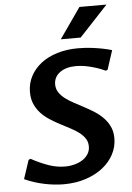

<svg xmlns="http://www.w3.org/2000/svg" viewBox="-62 -996 724 1051"><g transform="rotate(-5 299.5 -470.5)"><path d="M260.3 -86.4Q288.6 -86.4 314 -93.3Q339.4 -100.1 358.4 -112.8Q377.4 -125.5 388.7 -143.8Q399.9 -162.1 399.9 -185.1Q399.9 -210 387.2 -228.8Q374.5 -247.6 353.8 -263.2Q333 -278.8 306.4 -292.5Q279.8 -306.2 252.2 -320.8Q224.6 -335.4 198 -352.5Q171.4 -369.6 150.6 -391.8Q129.9 -414.1 117.2 -442.6Q104.5 -471.2 104.5 -508.8Q104.5 -556.2 125.5 -595.9Q146.5 -635.7 183.8 -664.6Q221.2 -693.4 272.9 -709.2Q324.7 -725.1 386.7 -725.1Q403.3 -725.1 424.8 -723.9Q446.3 -722.7 470.9 -719.5Q495.6 -716.3 521.5 -711.2Q547.4 -706.1 572.8 -698.7L538.6 -593.8L528.8 -589.4Q505.9 -600.1 482.9 -607.7Q460 -615.2 439 -620.1Q418 -625 399.7 -627Q381.3 -628.9 366.7 -628.9Q339.8 -628.9 317.6 -622.6Q295.4 -616.2 279.3 -604.5Q263.2 -592.8 254.4 -576.2Q245.6 -559.6 245.6 -539.1Q245.6 -514.2 258.3 -494.9Q271 -475.6 292 -459.7Q313 -443.8 339.6 -429.7Q366.2 -415.5 394.3 -400.6Q422.4 -385.7 449 -368.7Q475.6 -351.6 496.6 -329.8Q517.6 -308.1 530.3 -280.5Q543 -252.9 543 -216.8Q543 -169.9 521 -128.7Q499 -87.4 459.7 -56.6Q420.4 -25.9 365.7 -8.1Q311 9.8 245.1 9.8Q220.2 9.8 193.1 6.8Q166 3.9 138.4 -2Q110.8 -7.8 83.5 -16.6Q56.2 -25.4 30.8 -37.1L64.9 -140.1L75.7 -145Q126 -117.7 170.9 -102.1Q215.8 -86.4 260.3 -86.4ZM297.9 -782.2 415 -949.7H563.5L407.2 -782.2Z"/></g></svg>

Font: Proza Libre
Style: SemiBold Italic
Weight: 600
Designer: Jasper de Waard
Foundry: Jasper de Waard
Version: Version 1.000; ttfautohint (v1.4.1.8-43bc)